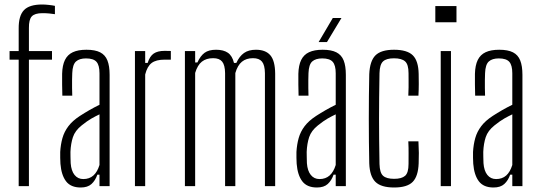

<svg xmlns="http://www.w3.org/2000/svg" viewBox="-20 -827 2396 853"><path d="M63 0V-562H22.5V-600H63V-700Q62.5 -757 86.5 -782Q110.5 -807 167 -807Q180 -807 196.2 -805.2Q212.5 -803.5 224 -801V-764Q212 -766 198.2 -767.2Q184.5 -768.5 168.5 -768.5Q134.5 -768.5 121.2 -754.2Q108 -740 108.5 -702.5V-600H211V-562H108.5V0Z M338.5 6Q294.5 6 273.5 -21.5Q252.5 -49 248.5 -99.5Q248 -113 247.5 -126Q247 -139 247.5 -152Q249.5 -185.5 257.5 -213.8Q265.5 -242 283.8 -266.2Q302 -290.5 335 -312Q355 -325 377.2 -337.8Q399.5 -350.5 422 -361.5V-501.5Q422 -537 408.8 -552.2Q395.5 -567.5 362 -567.5Q333 -567.5 317.8 -554Q302.5 -540.5 301 -502Q300.5 -489.5 300.2 -472.2Q300 -455 300.2 -436.5Q300.5 -418 301 -402H257Q256.5 -425 256 -451.5Q255.5 -478 256 -499Q257 -537 268.5 -560.5Q280 -584 303.5 -595Q327 -606 364 -606Q402.5 -606 425 -594.5Q447.5 -583 457.2 -558.5Q467 -534 467 -494.5V0H422V-51H412.5Q403.5 -25 386.5 -9.5Q369.5 6 338.5 6ZM350 -31.5Q377 -31.5 394.8 -47.2Q412.5 -63 422 -94V-319Q405 -311 386.5 -300.5Q368 -290 343 -270Q313.5 -246.5 304 -217.8Q294.5 -189 293 -152Q293 -143.5 293.2 -129.8Q293.5 -116 294 -102Q296.5 -68 311.2 -49.8Q326 -31.5 350 -31.5Z M579.5 0V-600H625V-547.5H636Q645.5 -577.5 663 -589.2Q680.5 -601 710.5 -601Q718 -601 725.5 -600.8Q733 -600.5 739 -600.5V-562H711Q673 -562 653.5 -547Q634 -532 625 -496V0Z M801.5 0V-600H847V-549.5H857Q870.5 -579 889 -592.5Q907.5 -606 940 -606Q973 -606 992.5 -592.5Q1012 -579 1019.5 -547.5H1030Q1043.5 -577 1064 -591.5Q1084.5 -606 1117 -606Q1160 -606 1181 -581.5Q1202 -557 1202.5 -500V0H1157V-502Q1156.5 -538 1144 -553.2Q1131.5 -568.5 1104 -568.5Q1074 -568.5 1054.8 -552.8Q1035.5 -537 1025.5 -502.5V0H980V-502Q979.5 -538 967 -553.2Q954.5 -568.5 927 -568.5Q896.5 -568.5 877 -553.2Q857.5 -538 847 -503V0Z M1388 6Q1344 6 1323 -21.5Q1302 -49 1298 -99.5Q1297.5 -113 1297 -126Q1296.5 -139 1297 -152Q1299 -185.5 1307 -213.8Q1315 -242 1333.2 -266.2Q1351.5 -290.5 1384.5 -312Q1404.5 -325 1426.8 -337.8Q1449 -350.5 1471.5 -361.5V-501.5Q1471.5 -537 1458.2 -552.2Q1445 -567.5 1411.5 -567.5Q1382.5 -567.5 1367.2 -554Q1352 -540.5 1350.5 -502Q1350 -489.5 1349.8 -472.2Q1349.5 -455 1349.8 -436.5Q1350 -418 1350.5 -402H1306.5Q1306 -425 1305.5 -451.5Q1305 -478 1305.5 -499Q1306.5 -537 1318 -560.5Q1329.5 -584 1353 -595Q1376.5 -606 1413.5 -606Q1452 -606 1474.5 -594.5Q1497 -583 1506.8 -558.5Q1516.5 -534 1516.5 -494.5V0H1471.5V-51H1462Q1453 -25 1436 -9.5Q1419 6 1388 6ZM1399.5 -31.5Q1426.5 -31.5 1444.2 -47.2Q1462 -63 1471.5 -94V-319Q1454.5 -311 1436 -300.5Q1417.5 -290 1392.5 -270Q1363 -246.5 1353.5 -217.8Q1344 -189 1342.5 -152Q1342.5 -143.5 1342.8 -129.8Q1343 -116 1343.5 -102Q1346 -68 1360.8 -49.8Q1375.5 -31.5 1399.5 -31.5ZM1395.5 -640 1458.5 -747H1497L1432.5 -640Z M1794 -402Q1795 -421 1795.2 -438.8Q1795.5 -456.5 1795.2 -472.8Q1795 -489 1795 -502Q1795 -540.5 1779.8 -554.2Q1764.5 -568 1730.5 -568Q1696.5 -568 1681.8 -554.2Q1667 -540.5 1666 -502Q1665 -444 1664.5 -395.2Q1664 -346.5 1664 -300.2Q1664 -254 1664.5 -205.2Q1665 -156.5 1666 -98.5Q1667 -59.5 1682 -46Q1697 -32.5 1731 -32.5Q1764.5 -32.5 1779.8 -46Q1795 -59.5 1795 -98.5Q1795 -119.5 1795.2 -144.2Q1795.5 -169 1794 -199H1839Q1840.5 -172.5 1840.8 -147.5Q1841 -122.5 1840 -101.5Q1838 -44 1813.5 -19Q1789 6 1731 6Q1673 6 1647.8 -19Q1622.5 -44 1620.5 -101.5Q1619.5 -148 1619 -198Q1618.5 -248 1618.5 -299.2Q1618.5 -350.5 1619 -400.5Q1619.5 -450.5 1620.5 -497.5Q1623 -556 1648 -581Q1673 -606 1730.5 -606Q1789 -606 1814 -581.2Q1839 -556.5 1840 -498.5Q1840.5 -478.5 1840.5 -453.8Q1840.5 -429 1839 -402Z M1914 -728V-800H2008V-728ZM1938 0V-600H1983.5V0Z M2172.5 6Q2128.5 6 2107.5 -21.5Q2086.5 -49 2082.5 -99.5Q2082 -113 2081.5 -126Q2081 -139 2081.5 -152Q2083.5 -185.5 2091.5 -213.8Q2099.5 -242 2117.8 -266.2Q2136 -290.5 2169 -312Q2189 -325 2211.2 -337.8Q2233.5 -350.5 2256 -361.5V-501.5Q2256 -537 2242.8 -552.2Q2229.5 -567.5 2196 -567.5Q2167 -567.5 2151.8 -554Q2136.5 -540.5 2135 -502Q2134.5 -489.5 2134.2 -472.2Q2134 -455 2134.2 -436.5Q2134.5 -418 2135 -402H2091Q2090.5 -425 2090 -451.5Q2089.5 -478 2090 -499Q2091 -537 2102.5 -560.5Q2114 -584 2137.5 -595Q2161 -606 2198 -606Q2236.5 -606 2259 -594.5Q2281.5 -583 2291.2 -558.5Q2301 -534 2301 -494.5V0H2256V-51H2246.5Q2237.5 -25 2220.5 -9.5Q2203.5 6 2172.5 6ZM2184 -31.5Q2211 -31.5 2228.8 -47.2Q2246.5 -63 2256 -94V-319Q2239 -311 2220.5 -300.5Q2202 -290 2177 -270Q2147.5 -246.5 2138 -217.8Q2128.5 -189 2127 -152Q2127 -143.5 2127.2 -129.8Q2127.5 -116 2128 -102Q2130.5 -68 2145.2 -49.8Q2160 -31.5 2184 -31.5Z"/></svg>

Font: Big Shoulders Display Thin Light
Style: Regular
Weight: 300
Version: Version 2.002